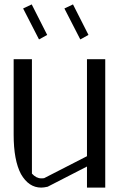

<svg xmlns="http://www.w3.org/2000/svg" viewBox="-20 -852 602 872"><path d="M311.5 -832 381.8 -693.4 344.7 -672.9 272.5 -813.5ZM124 -832 194.3 -693.4 157.2 -672.9 85 -813.5ZM458 -583V0H375V-95.7L196.3 -3.9Q178.7 0 167 0Q110.4 0 75.2 -61.5Q42 -124 42 -240.2V-583H125V-63.5Q144.5 -42 167 -42Q176.8 -42 180.7 -43L375 -142.6V-583Z"/></svg>

Font: wanta
Style: Medium
Weight: 500
Version: Version 0.91